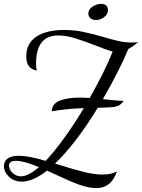

<svg xmlns="http://www.w3.org/2000/svg" viewBox="-45 -873 725 980"><path d="M228 13 195 -2Q123 54 67 54Q26 54 0.5 29Q-25 4 -25 -26Q-25 -49 -6.5 -63.5Q12 -78 52 -78Q100 -78 188 -52Q276 -145 383 -321Q323 -320 253 -310L219 -305Q221 -344 260.5 -359.5Q300 -375 368 -375Q383 -375 413 -373Q495 -519 530 -610Q505 -616 447 -639Q384 -664 337.5 -678Q291 -692 252 -692Q139 -692 139 -548Q139 -526 143 -513Q115 -518 102 -536Q89 -554 89 -585Q89 -651 140 -685.5Q191 -720 282 -720Q332 -720 376.5 -711Q421 -702 480 -685Q530 -670 562.5 -663Q595 -656 628 -656Q650 -656 660 -658Q633 -635 610 -623Q562 -508 480 -367L509 -364Q565 -358 586 -358Q575 -342 562 -335Q549 -328 527 -326Q505 -324 454 -323Q342 -140 236 -38Q325 -10 380.5 4Q436 18 481 18Q521 18 552 2Q536 47 510 67Q484 87 447 87Q406 87 356 68.5Q306 50 228 13ZM154 -20Q76 -52 38 -52Q1 -52 1 -28Q1 -9 18.5 9Q36 27 62 27Q99 27 154 -20ZM406 -804Q406 -825 427 -839Q448 -853 471 -853Q506 -853 506 -820Q506 -801 487 -786Q468 -771 446 -771Q428 -771 417 -779.5Q406 -788 406 -804Z"/></svg>

Font: Dancing Script
Style: Regular
Weight: 400
Designer: Pablo Impallari
Foundry: Pablo Impallari
Version: Version 2.000